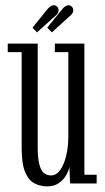

<svg xmlns="http://www.w3.org/2000/svg" viewBox="-20 -686 392 718"><path d="M156.5 11Q131.5 11 109.5 0Q87.5 -11 74.2 -42Q61 -73 61 -132.5V-491H9V-523H121V-138.5Q121 -93.5 127.5 -70Q134 -46.5 145.2 -38.2Q156.5 -30 170.5 -30Q191 -30 205.5 -50.8Q220 -71.5 227.8 -104.8Q235.5 -138 235.5 -175.5V-491H185V-523H295.5V-32.5H341.5V0H242L239.5 -62Q237 -47.5 227.2 -30.5Q217.5 -13.5 199.8 -1.2Q182 11 156.5 11ZM174 -565 156.5 -582.5 211 -649.5Q224.5 -666.5 235.5 -666.5Q243 -666.5 248.5 -661Q254 -655.5 254 -647.5Q254 -635 239.5 -624.5ZM118.5 -565 101.5 -582.5 155.5 -649.5Q169 -666.5 180.5 -666.5Q188 -666.5 193.5 -661Q199 -655.5 199 -647.5Q199 -635 184.5 -624.5Z"/></svg>

Font: Imbue 10pt Light
Style: Regular
Weight: 300
Designer: Tyler Finck
Foundry: Etcetera Type Company
Version: Version 1.102; ttfautohint (v1.8.3)